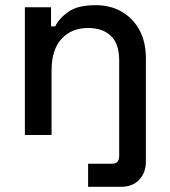

<svg xmlns="http://www.w3.org/2000/svg" viewBox="-20 -521 655 741"><path d="M76 0V-493H177V-419H193Q207 -449 243 -475Q279 -501 350 -501Q406 -501 449.5 -476Q493 -451 518 -405.5Q543 -360 543 -296V0H440V-288Q440 -352 408 -382.5Q376 -413 320 -413Q256 -413 217.5 -371Q179 -329 179 -249V0ZM320 200V111H412Q440 111 440 81V0H543V102Q543 146 517 173Q491 200 447 200Z"/></svg>

Font: Space Grotesk Medium
Style: Regular
Weight: 500
Designer: Florian Karsten
Foundry: Florian Karsten
Version: Version 2.000